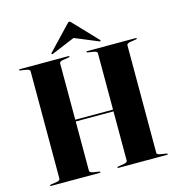

<svg xmlns="http://www.w3.org/2000/svg" viewBox="-127 -1002 1031 1112"><g transform="rotate(-15 389.0 -446.0)"><path d="M276 -28Q276 -17 297 -13.5L331.5 -8Q338.5 -7 338.5 -3.5Q338.5 0 333 0H42Q36.5 0 36.5 -3.5Q36.5 -7 43.5 -8L78 -13.5Q99 -17 99 -28V-672Q99 -683 78 -686.5L43.5 -692Q36.5 -693 36.5 -696.5Q36.5 -700 42 -700H333Q338.5 -700 338.5 -696.5Q338.5 -693 331.5 -692L297 -686.5Q276 -683 276 -672V-334H502.5V-672Q502.5 -683 481 -686.5L447 -692Q440 -693 440 -696.5Q440 -700 445.5 -700H736.5Q742 -700 742 -696.5Q742 -693 735 -692L700.5 -686.5Q679.5 -683 679.5 -672V-28Q679.5 -17 700.5 -13.5L735 -8Q742 -7 742 -3.5Q742 0 736.5 0H445.5Q440 0 440 -3.5Q440 -7 447 -8L481 -13.5Q502.5 -17 502.5 -28V-323.5H276ZM251 -736.5Q245 -734 243 -736Q240 -739 243.5 -743L377 -883.5Q383.5 -891.5 389 -891.5Q394.5 -891.5 401 -883.5L534.5 -743Q538.5 -738.5 535 -736Q533.5 -734 527.5 -736.5L389 -794Z"/></g></svg>

Font: Fraunces 144pt
Style: Bold
Weight: 700
Version: Version 1.000;[b76b70a41]